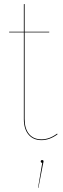

<svg xmlns="http://www.w3.org/2000/svg" viewBox="-20 -671 304 932"><path d="M259.3 -19Q220.7 9.3 181.6 9.3Q141.1 9.3 118.4 -17.8Q95.7 -44.9 95.7 -93.3V-513.7H24.4V-517.1H95.7V-650.9L99.6 -651.4V-517.1H219.2L218.8 -513.7H99.6V-93.3Q99.6 -46.4 121.1 -20.5Q142.6 5.4 181.6 5.4Q219.7 5.4 257.3 -22.5ZM191.4 112.8Q191.4 114.7 187.5 131.8L166.5 240.7H164.6L185.1 119.6Q177.7 118.7 177.7 112.8Q177.7 106 184.6 106Q191.4 106 191.4 112.8Z"/></svg>

Font: Fira Sans Compressed Four
Style: Regular
Weight: 100
Width: 1
Designer: Carrois Corporate & Edenspiekermann AG
Foundry: Carrois Corporate GbR & Edenspiekermann AG
Version: Version 4.203;PS 004.203;hotconv 1.0.88;makeotf.lib2.5.64775